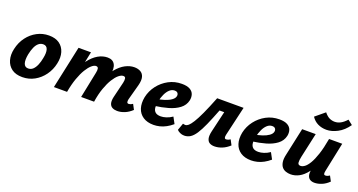

<svg xmlns="http://www.w3.org/2000/svg" viewBox="-42 -1219 3345 1796"><g transform="rotate(20 1630.5 -321.0)"><path d="M193 14Q127 14 87 -15.5Q47 -45 32.5 -95.5Q18 -146 32 -207Q47 -276 86 -328Q125 -380 180 -409Q235 -438 298 -438Q362 -438 402 -409.5Q442 -381 457 -331Q472 -281 458 -218Q444 -152 406 -99.5Q368 -47 313 -16.5Q258 14 193 14ZM217 -81Q245 -81 264.5 -99.5Q284 -118 297.5 -150Q311 -182 318 -221Q330 -277 319.5 -309.5Q309 -342 275 -342Q250 -342 230 -326Q210 -310 196 -279Q182 -248 173 -204Q162 -145 173 -113Q184 -81 217 -81Z M1135 8Q1108 8 1087.5 -2.5Q1067 -13 1059.5 -37.5Q1052 -62 1061 -103L1099 -260Q1105 -287 1102 -303.5Q1099 -320 1080 -320Q1059 -320 1034 -299.5Q1009 -279 984 -239Q959 -199 937.5 -139Q916 -79 904 0H838Q862 -118 896.5 -200.5Q931 -283 973 -334Q1015 -385 1060.5 -408.5Q1106 -432 1149 -432Q1185 -432 1211 -417.5Q1237 -403 1246 -371Q1255 -339 1241 -286L1199 -131Q1195 -112 1198 -101.5Q1201 -91 1215 -91Q1222 -91 1231 -94Q1240 -97 1254 -106L1281 -55Q1247 -23 1209.5 -7.5Q1172 8 1135 8ZM504 0 595 -424H719L631 0ZM574 0Q596 -110 629 -191.5Q662 -273 702.5 -326Q743 -379 789 -405.5Q835 -432 883 -432Q936 -432 956.5 -393Q977 -354 961 -286L892 0H775L828 -260Q834 -287 830.5 -303.5Q827 -320 807 -320Q789 -320 765 -299.5Q741 -279 716.5 -239Q692 -199 670.5 -139Q649 -79 635 0Z M1499 14Q1436 14 1394.5 -13.5Q1353 -41 1337.5 -89.5Q1322 -138 1334 -201Q1348 -267 1389 -320.5Q1430 -374 1489.5 -406Q1549 -438 1620 -438Q1672 -438 1701 -421.5Q1730 -405 1739 -377Q1748 -349 1741 -317Q1729 -266 1686 -233.5Q1643 -201 1580 -183Q1517 -165 1445 -156L1440 -223Q1483 -230 1520.5 -242Q1558 -254 1583.5 -272Q1609 -290 1614 -311Q1617 -321 1614.5 -331.5Q1612 -342 1603.5 -349Q1595 -356 1578 -356Q1550 -356 1527.5 -335Q1505 -314 1490 -281Q1475 -248 1466 -209Q1458 -172 1461 -143.5Q1464 -115 1482 -99.5Q1500 -84 1536 -84Q1560 -84 1590 -93.5Q1620 -103 1649 -123L1683 -60Q1654 -35 1622.5 -18Q1591 -1 1559.5 6.5Q1528 14 1499 14Z M1803 10Q1781 10 1761 0.5Q1741 -9 1731 -21L1756 -91Q1765 -89 1770.5 -88Q1776 -87 1780 -87Q1794 -87 1810.5 -101Q1827 -115 1850 -151.5Q1873 -188 1903.5 -254Q1934 -320 1975 -424H2157L2139 -324H2035Q1999 -231 1970.5 -167Q1942 -103 1916.5 -64Q1891 -25 1864 -7.5Q1837 10 1803 10ZM2103 8Q2076 8 2056 -3Q2036 -14 2029 -41.5Q2022 -69 2033 -116L2105 -424H2238L2170 -131Q2166 -112 2169 -101.5Q2172 -91 2185 -91Q2193 -91 2202 -94Q2211 -97 2225 -106L2252 -55Q2217 -23 2179 -7.5Q2141 8 2103 8Z M2470 14Q2407 14 2365.5 -13.5Q2324 -41 2308.5 -89.5Q2293 -138 2305 -201Q2319 -267 2360 -320.5Q2401 -374 2460.5 -406Q2520 -438 2591 -438Q2643 -438 2672 -421.5Q2701 -405 2710 -377Q2719 -349 2712 -317Q2700 -266 2657 -233.5Q2614 -201 2551 -183Q2488 -165 2416 -156L2411 -223Q2454 -230 2491.5 -242Q2529 -254 2554.5 -272Q2580 -290 2585 -311Q2588 -321 2585.5 -331.5Q2583 -342 2574.5 -349Q2566 -356 2549 -356Q2521 -356 2498.5 -335Q2476 -314 2461 -281Q2446 -248 2437 -209Q2429 -172 2432 -143.5Q2435 -115 2453 -99.5Q2471 -84 2507 -84Q2531 -84 2561 -93.5Q2591 -103 2620 -123L2654 -60Q2625 -35 2593.5 -18Q2562 -1 2530.5 6.5Q2499 14 2470 14Z M2863 10Q2837 10 2814 2Q2791 -6 2776 -24Q2761 -42 2756 -73Q2751 -104 2762 -151L2821 -424H2956L2902 -178Q2894 -142 2896 -119Q2898 -96 2924 -96Q2942 -96 2963.5 -111.5Q2985 -127 3007.5 -164.5Q3030 -202 3051 -265Q3072 -328 3089 -424H3152Q3128 -299 3095.5 -215Q3063 -131 3025 -82Q2987 -33 2946 -11.5Q2905 10 2863 10ZM3099 8Q3073 8 3055 -3Q3037 -14 3030 -38.5Q3023 -63 3032 -103L3098 -424H3220L3159 -131Q3155 -111 3157.5 -101Q3160 -91 3174 -91Q3182 -91 3191 -94Q3200 -97 3214 -106L3241 -55Q3207 -22 3170 -7Q3133 8 3099 8ZM3035 -496Q2987 -496 2948.5 -515Q2910 -534 2885 -572L2978 -649Q3005 -616 3030 -604.5Q3055 -593 3082 -593Q3111 -593 3139 -607.5Q3167 -622 3198 -656L3245 -619Q3201 -556 3144 -526Q3087 -496 3035 -496Z"/></g></svg>

Font: Ysabeau ExtraBold
Style: Italic
Weight: 800
Italic angle: -12°
Designer: Christian Thalmann (Catharsis Fonts)
Version: Version 2.002